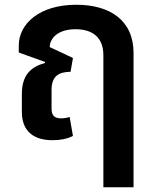

<svg xmlns="http://www.w3.org/2000/svg" viewBox="-20 -580 656 808"><path d="M301 -560C146 -560 59 -480 59 -388V-359L170 -319L169 -315C109 -298 72 -264 72 -184V-109C72 -24 126 10 201 10C232 10 262 5 287 -8L273 -88C263 -84 250 -82 237 -82C209 -82 197 -94 197 -123V-201C197 -261 228 -277 277 -278L287 -336L189 -382C191 -424 229 -457 298 -457C369 -457 415 -423 415 -348V208H542V-357C542 -495 442 -560 301 -560Z"/></svg>

Font: Noto Sans Thai Semi
Style: Regular
Weight: 600
Designer: Monotype Design Team
Foundry: Monotype Imaging Inc.
Version: Version 1.901